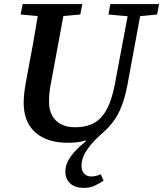

<svg xmlns="http://www.w3.org/2000/svg" viewBox="-20 -684 799 940"><path d="M212 -601 81 -613 91 -664H383L373 -613L240 -601ZM392 236Q347 236 323.5 214Q300 192 300 157Q300 128 313.5 103Q327 78 349.5 54Q372 30 400 8V3Q383 9 361.5 12Q340 15 314 15Q245 15 196.5 -7.5Q148 -30 122 -73.5Q96 -117 96 -181Q96 -205 99 -230.5Q102 -256 107 -283L121 -359Q131 -410 140 -460.5Q149 -511 157.5 -562Q166 -613 174 -664H301L231 -285Q226 -261 223 -238Q220 -215 220 -185Q220 -147 235 -119Q250 -91 278.5 -76Q307 -61 346 -61Q388 -61 420 -72.5Q452 -84 475.5 -109.5Q499 -135 516 -177.5Q533 -220 544 -281L616 -664H677L604 -269Q593 -210 576 -166Q559 -122 536 -91Q513 -60 485 -35Q454 -9 430 18.5Q406 46 392.5 73Q379 100 379 127Q379 153 392.5 166.5Q406 180 427 180Q438 180 450 177Q462 174 473 169L487 200Q469 213 445 224.5Q421 236 392 236ZM621 -603 511 -613 520 -664H759L749 -613L647 -603Z"/></svg>

Font: Source Serif 4 18pt SemiBold
Style: Italic
Weight: 600
Italic angle: -12°
Designer: Frank Grießhammer
Foundry: Adobe Systems Incorporated
Version: Version 4.004;hotconv 1.0.116;makeotfexe 2.5.65601